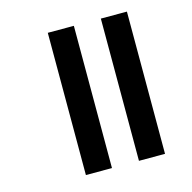

<svg xmlns="http://www.w3.org/2000/svg" viewBox="-94 -717 812 811"><g transform="rotate(-15 311.5 -311.0)"><path d="M416 -622H530V0H416ZM184 -622H298V0H184Z"/></g></svg>

Font: Noto Sans SemiBold
Style: Regular
Weight: 600
Designer: Monotype Design Team
Foundry: Monotype Imaging Inc.
Version: Version 2.007